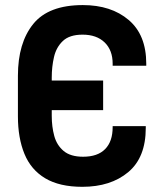

<svg xmlns="http://www.w3.org/2000/svg" viewBox="-20 -720 638 748"><path d="M418.9 -228.5H547.9V-221.7Q547.9 -106.4 479.5 -49.3Q411.1 7.8 300.8 7.8Q211.9 7.8 156.2 -25.4Q100.6 -58.6 75.2 -120.6Q49.8 -182.6 49.8 -266.6V-424.8Q49.8 -552.7 109.4 -626.5Q168.9 -700.2 302.7 -700.2Q413.1 -700.2 481.4 -642.1Q549.8 -584 549.8 -471.7V-463.9H418.9V-471.7Q418.9 -524.4 387.7 -554.7Q356.4 -585 301.8 -585Q251 -585 225.1 -560.5Q199.2 -536.1 190.4 -498Q181.6 -460 181.6 -418V-406.2H381.8V-291H181.6V-268.6Q181.6 -226.6 191.4 -190.4Q201.2 -154.3 228 -131.8Q254.9 -109.4 303.7 -109.4Q360.4 -109.4 389.6 -139.2Q418.9 -168.9 418.9 -224.6Z"/></svg>

Font: DINish
Style: Bold
Weight: 700
Designer: Bert Driehuis
Foundry: Playbeing
Version: Version 3.008; git-95204e4c-release